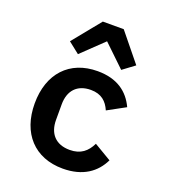

<svg xmlns="http://www.w3.org/2000/svg" viewBox="-143 -884 886 1001"><g transform="rotate(20 300.0 -384.0)"><path d="M255 -780 129 -625 191 -576 311 -691 431 -576 497 -625 371 -780ZM320 12C432 12 500 -39 535 -112L439 -169C416 -122 382 -92 321 -92C242 -92 201 -140 201 -215V-301C201 -377 243 -424 319 -424C378 -424 409 -394 428 -350L527 -404C492 -479 428 -528 319 -528C163 -528 67 -423 67 -258C67 -93 163 12 320 12Z"/></g></svg>

Font: IBM Mono SemiBold
Style: Regular
Weight: 600
Monospace: yes
Designer: Mike Abbink, Paul van der Laan, Pieter van Rosmalen
Foundry: Bold Monday
Version: Version 2.3